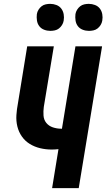

<svg xmlns="http://www.w3.org/2000/svg" viewBox="-20 -975 552 995"><path d="M250 0 283 -202Q274 -201 265 -200.5Q256 -200 248 -200Q217 -200 188 -207Q159 -214 134.5 -229Q110 -244 93.5 -267.5Q77 -291 70 -319.5Q63 -348 65 -378.5Q67 -409 73 -440L121 -735H259L207 -421Q204 -399 205.5 -376.5Q207 -354 220 -338Q233 -322 254 -315Q275 -308 297 -308H301L371 -735H509L388 0ZM441 -815Q424 -815 408.5 -821Q393 -827 383.5 -839.5Q374 -852 371.5 -868.5Q369 -885 371 -902Q373 -914 379.5 -924.5Q386 -935 395.5 -942.5Q405 -950 417 -952.5Q429 -955 440 -955Q457 -955 472.5 -949Q488 -943 497.5 -930.5Q507 -918 510 -901.5Q513 -885 510 -868Q508 -856 501.5 -845.5Q495 -835 485.5 -827.5Q476 -820 464 -817.5Q452 -815 441 -815ZM241 -815Q224 -815 208.5 -821Q193 -827 183.5 -839.5Q174 -852 171.5 -868.5Q169 -885 171 -902Q173 -914 179.5 -924.5Q186 -935 195.5 -942.5Q205 -950 217 -952.5Q229 -955 240 -955Q257 -955 272.5 -949Q288 -943 297.5 -930.5Q307 -918 310 -901.5Q313 -885 310 -868Q308 -856 301.5 -845.5Q295 -835 285.5 -827.5Q276 -820 264 -817.5Q252 -815 241 -815Z"/></svg>

Font: Iosevka SS18 Heavy
Style: Italic
Weight: 900
Italic angle: -9°
Monospace: yes
Designer: Belleve Invis
Foundry: Belleve Invis
Version: Version 25.1.1; ttfautohint (v1.8.4)